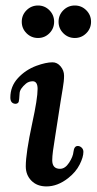

<svg xmlns="http://www.w3.org/2000/svg" viewBox="-20 -665 351 698"><path d="M210.2 -544.2Q192.9 -561.5 192.9 -585.9Q192.9 -610.4 210.2 -627.7Q227.5 -645 252 -645Q276.4 -645 293.7 -627.7Q311 -610.4 311 -585.9Q311 -561.5 293.7 -544.2Q276.4 -526.9 252 -526.9Q227.5 -526.9 210.2 -544.2ZM76.4 -544.2Q59.1 -561.5 59.1 -585.9Q59.1 -610.4 76.4 -627.7Q93.8 -645 118.2 -645Q142.6 -645 159.7 -627.7Q176.8 -610.4 176.8 -585.9Q176.8 -561.5 159.7 -544.2Q142.6 -526.9 118.2 -526.9Q93.8 -526.9 76.4 -544.2ZM97.2 -217.3Q116.7 -306.2 116.7 -341.8Q116.7 -368.7 99.6 -369.6Q85 -369.6 74.7 -361.3Q52.2 -342.3 51.3 -326.2Q49.8 -299.3 47.9 -294.4Q44.4 -287.6 35.6 -287.6Q17.6 -289.1 17.6 -310.5Q17.6 -351.1 45.2 -381.1Q72.8 -411.1 112.3 -425.8Q147 -438.5 170.9 -438.5Q188 -438.5 200.4 -423.6Q212.9 -408.7 212.9 -389.6Q212.9 -379.9 211.7 -368.4Q210.4 -356.9 208.3 -344.5Q206.1 -332 200.4 -296.6Q194.8 -261.2 189 -223.1Q187 -209 181.2 -173.1Q175.3 -137.2 172.6 -116.5Q169.9 -95.7 169.9 -82.5Q169.9 -51.3 198.2 -51.3Q216.8 -51.3 231.2 -73.5Q245.6 -95.7 247.1 -113.3Q249.5 -134.3 262.7 -134.3Q270.5 -134.3 276.9 -128.2Q283.2 -122.1 283.2 -112.8Q283.2 -93.8 269.5 -66.7Q255.9 -39.6 228 -17.6Q189.5 12.7 148.9 12.7Q114.7 12.7 94.2 -8.1Q73.7 -28.8 73.7 -60.5Q73.7 -107.9 97.2 -217.3Z"/></svg>

Font: Cooper* Medium
Style: Italic
Weight: 500
Italic angle: -7°
Designer: Owen Earl
Foundry: indestructible type*
Version: Version 0.001